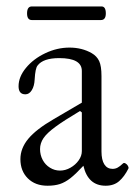

<svg xmlns="http://www.w3.org/2000/svg" viewBox="-20 -575 426 606"><path d="M44.4 -72.8Q44.4 -106.9 69.3 -137Q94.2 -167 149.9 -199.2L238.3 -251V-351.1Q238.3 -391.6 167 -391.6Q116.2 -391.6 98.6 -368.2Q91.3 -359.4 89.4 -324.2Q88.4 -303.2 80.3 -290.3Q72.3 -277.3 60.1 -277.3Q38.6 -277.3 38.6 -302.7Q38.6 -332.5 62 -360.8Q85.4 -389.2 122.8 -407Q160.2 -424.8 199.2 -424.8Q238.8 -424.8 269.5 -407.2Q285.6 -397.9 293 -382.3Q300.3 -366.7 300.3 -335V-97.2Q300.3 -70.3 309.3 -56.2Q318.4 -42 335.4 -42Q343.8 -42 351.1 -45.9Q358.4 -49.8 368.2 -59.1Q371.1 -62 376 -59.3Q380.9 -56.6 383.8 -51.5Q386.7 -46.4 385.3 -43Q372.6 -17.6 356 -3.2Q339.4 11.2 313.5 11.2Q257.8 11.2 243.2 -51.8Q219.2 -25.9 202.4 -12.7Q185.5 0.5 168.9 5.9Q152.3 11.2 129.9 11.2Q91.3 11.2 67.9 -12Q44.4 -35.2 44.4 -72.8ZM169.4 -36.6Q186.5 -36.6 202.4 -45.7Q218.3 -54.7 228.3 -68.8Q238.3 -83 238.3 -98.1V-220.2L232.4 -224.6Q181.6 -194.3 155 -174.8Q128.4 -155.3 117.4 -139.2Q106.4 -123 106.4 -104.5Q106.4 -85.9 114.7 -70.3Q123 -54.7 137.7 -45.7Q152.3 -36.6 169.4 -36.6ZM65.4 -532.7Q65.4 -554.7 80.6 -554.7H300.3Q314 -554.7 314 -532.7Q314 -511.7 298.3 -511.7H80.6Q65.4 -511.7 65.4 -532.7Z"/></svg>

Font: JuniusX Light
Style: Regular
Weight: 300
Designer: Peter S. Baker
Foundry: Briery Creek Software
Version: Version 1.008